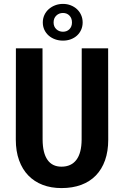

<svg xmlns="http://www.w3.org/2000/svg" viewBox="-20 -960 640 990"><path d="M537.6 -710.9 538.1 -239.7Q538.1 -180.2 521.7 -133.8Q505.4 -87.4 474.4 -55.4Q443.4 -23.4 398.7 -6.8Q354 9.8 296.9 9.8Q243.2 9.8 200 -6.8Q156.7 -23.4 126 -55.2Q95.2 -86.9 78.4 -133.5Q61.5 -180.2 61.5 -239.7L62 -710.9H199.2L199.7 -239.7Q200.2 -170.9 224.9 -135.7Q249.5 -100.6 296.9 -100.6Q347.2 -100.6 373.8 -135.7Q400.4 -170.9 400.9 -239.7L401.4 -710.9ZM200.7 -844.2Q200.7 -864.7 208.7 -882.3Q216.8 -899.9 231 -912.6Q245.1 -925.3 264.2 -932.6Q283.2 -939.9 304.7 -939.9Q326.2 -939.9 344.7 -932.6Q363.3 -925.3 377 -912.6Q390.6 -899.9 398.4 -882.3Q406.2 -864.7 406.2 -844.2Q406.2 -823.7 398.4 -806.4Q390.6 -789.1 377 -776.6Q363.3 -764.2 344.7 -757.3Q326.2 -750.5 304.7 -750.5Q283.2 -750.5 264.2 -757.3Q245.1 -764.2 231 -776.6Q216.8 -789.1 208.7 -806.4Q200.7 -823.7 200.7 -844.2ZM256.3 -844.2Q256.3 -822.8 270.3 -809.6Q284.2 -796.4 304.7 -796.4Q325.2 -796.4 338.1 -809.6Q351.1 -822.8 351.1 -844.2Q351.1 -866.2 338.1 -879.6Q325.2 -893.1 304.7 -893.1Q284.2 -893.1 270.3 -879.6Q256.3 -866.2 256.3 -844.2Z"/></svg>

Font: Roboto Mono
Style: Bold
Weight: 700
Designer: Google
Version: Version 2.000985; 2015; ttfautohint (v1.3)